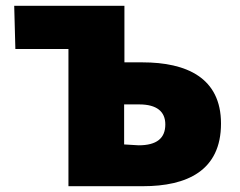

<svg xmlns="http://www.w3.org/2000/svg" viewBox="-20 -592 828 662"><path d="M33 -423H216V50H473C624 50 742 -3 742 -166C742 -324 623 -377 471 -377H409V-572H29ZM408 -94V-232H460C521 -232 550 -207 550 -163C550 -115 520 -91 458 -91Z"/></svg>

Font: GenEiGothic-pro-Heavy
Style: Bold
Weight: 900
Designer: Ryoko NISHIZUKA (kana & ideographs); Paul D. Hunt (Latin, Greek & Cyrillic); Wenlong ZHANG (bopomofo); Sandoll Communica
Foundry: Adobe Systems Incorporated; o_tamon
Version: Version 1.000.140830